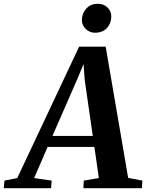

<svg xmlns="http://www.w3.org/2000/svg" viewBox="-95 -992 770 1012"><path d="M-75 0 -71.5 -40 -4 -53.5 322 -746H462L580.5 -54.5L655.5 -40L653 0H344.5L346.5 -40L426 -53.5L402.5 -217.5H156L85 -53.5L177.5 -40L174 0ZM181.5 -275.5H394L351.5 -571L345.5 -654.5L314.5 -580ZM405.5 -819.5Q386.5 -819.5 370.5 -829Q354.5 -838.5 345.2 -854.5Q336 -870.5 336.5 -889Q338 -924 361 -948Q384 -972 419.5 -972Q452.5 -972 472.2 -952Q492 -932 491.5 -905Q491.5 -869.5 468.8 -844.5Q446 -819.5 405.5 -819.5Z"/></svg>

Font: Merriweather 48pt
Style: Bold Italic
Weight: 700
Italic angle: -7.8°
Version: Version 2.101